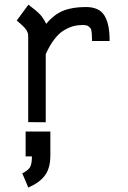

<svg xmlns="http://www.w3.org/2000/svg" viewBox="-20 -531 558 834"><path d="M91.3 40.5H198.7V145.5Q198.7 198.7 175.5 230.5Q152.3 262.2 103 283.7L76.7 221.7Q100.6 210.4 109.6 196.5Q118.7 182.6 118.7 148.4H91.3ZM180.7 -427.2Q213.9 -467.8 253.9 -484.1Q293.9 -500.5 352.5 -500.5Q410.6 -500.5 433.3 -464.1Q456.1 -427.7 456.1 -356V-353H379.9Q379.9 -357.9 379.4 -368.9Q378.9 -379.9 378.7 -384.3Q378.4 -388.7 377.2 -396.7Q376 -404.8 373.3 -408Q370.6 -411.1 366.2 -415.3Q361.8 -419.4 355 -420.9Q348.1 -422.4 338.9 -422.4Q317.9 -422.4 299.3 -417.5Q280.8 -412.6 259 -400.1Q237.3 -387.7 216.8 -361.3Q196.3 -335 178.7 -295.9V0L102.5 -0.5V-373Q102.5 -377.4 102.1 -381.6Q101.6 -385.7 99.6 -389.9Q97.7 -394 96.4 -397.2Q95.2 -400.4 91.6 -404.5Q87.9 -408.7 86.2 -411.1Q84.5 -413.6 79.1 -418.5Q73.7 -423.3 71.3 -425.5Q68.8 -427.7 62.3 -433.6Q55.7 -439.5 52.7 -441.9L103.5 -510.7Q106.9 -507.8 117.9 -499.3Q128.9 -490.7 133.3 -487.3Q137.7 -483.9 146.2 -475.8Q154.8 -467.8 159.7 -461.7Q164.6 -455.6 170.4 -446.3Q176.3 -437 180.7 -427.2Z"/></svg>

Font: FantasqueSansM Nerd Font
Style: Regular
Weight: 400
Monospace: yes
Designer: Jany Belluz
Version: Version 1.8.0 ; ttfautohint (v1.8.2);Nerd Fonts 3.4.0